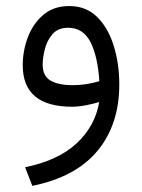

<svg xmlns="http://www.w3.org/2000/svg" viewBox="-20 -353 470 635"><path d="M308.1 -15.6Q290 -9.8 264.4 -4.9Q238.8 0 218.8 0Q55.2 0 55.2 -137.2Q55.2 -184.6 72 -229.5Q88.9 -274.4 123 -303.7Q157.2 -333 209 -333Q265.1 -333 301.8 -296.4Q338.4 -259.8 356.4 -200.7Q374.5 -141.6 374.5 -73.7Q374.5 58.6 302.7 145.5Q231 232.4 86.9 261.7L63 200.2Q172.9 177.7 233.9 120.6Q294.9 63.5 308.1 -15.6ZM308.6 -84.5Q303.2 -167 279.1 -214.1Q254.9 -261.2 205.1 -261.2Q171.4 -261.2 153.1 -239.5Q134.8 -217.8 127.9 -189Q121.1 -160.2 121.1 -139.6Q121.1 -101.6 147.2 -86.4Q173.3 -71.3 221.2 -71.3Q264.6 -71.3 308.6 -84.5Z"/></svg>

Font: Vazir Light UI
Style: Light-UI
Weight: 300
Designer: Saber Rastikerdar
Foundry: Saber Rastikerdar
Version: Version 30.0.0